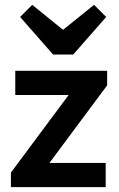

<svg xmlns="http://www.w3.org/2000/svg" viewBox="-20 -772 491 792"><path d="M25 0V-60L263 -380H43V-480H422V-420L184 -100H416V0ZM368 -752 418 -702 282 -547H199L63 -702L113 -752L240 -649Z"/></svg>

Font: Outfit Medium
Style: Regular
Weight: 500
Designer: Rodrigo Fuenzalida
Foundry: fragTYPE
Version: Version 1.100; ttfautohint (v1.8.4.7-5d5b);gftools[0.9.27]